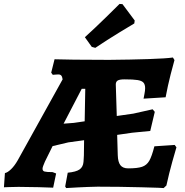

<svg xmlns="http://www.w3.org/2000/svg" viewBox="-46 -948 941 975"><path d="M378 -126Q378 -133 379 -141Q380 -149 380 -159L381 -236L301 -225L221 -206L182 -127Q177 -115 173.5 -106Q170 -97 170 -91Q170 -80 180 -77Q190 -74 221 -74L239 -67L224 5Q203 4 150 2.5Q97 1 48 1Q21 1 0.5 2Q-20 3 -26 3L-21 -69Q-7 -72 10.5 -89Q28 -106 44 -134L272 -545Q270 -559 265 -564.5Q260 -570 250 -570Q241 -570 233 -569Q225 -568 222 -568L214 -579L231 -647Q255 -646 330.5 -645Q406 -644 508 -644Q618 -645 709 -648Q800 -651 832 -656L840 -643Q835 -627 820.5 -570Q806 -513 795 -454L683 -447Q684 -453 687.5 -470.5Q691 -488 691 -500Q691 -519 682.5 -528.5Q674 -538 652.5 -541.5Q631 -545 587 -545Q561 -545 551.5 -539Q542 -533 542 -519L547 -359L631 -371L729 -393L740 -380L717 -283L625 -274L549 -263L552 -160Q553 -125 565.5 -109Q578 -93 605 -93Q652 -93 675.5 -101Q699 -109 712 -131.5Q725 -154 738 -205L841 -212L850 -200Q845 -184 829 -127Q813 -70 799 -6L785 7Q786 6 672.5 3Q559 0 450 0Q400 1 352 3.5Q304 6 290 7L285 -1L298 -71Q340 -75 358 -87.5Q376 -100 378 -126ZM384 -332 387 -497H369L277 -320L329 -324ZM438 -705 420 -710 385 -759Q440 -809 493 -861Q546 -913 561 -928L576 -927L638 -844L636 -829Q619 -819 559 -782.5Q499 -746 438 -705Z"/></svg>

Font: Alegreya ExtraBold
Style: Italic
Weight: 800
Italic angle: -7°
Designer: Juan Pablo del Peral
Foundry: Huerta Tipografica
Version: Version 2.007; ttfautohint (v1.6)